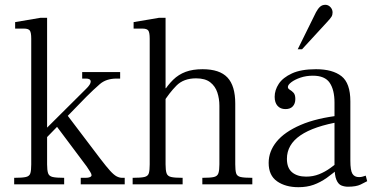

<svg xmlns="http://www.w3.org/2000/svg" viewBox="-20 -767 1562 799"><path d="M39 0V-27Q73 -27 88 -30.5Q103 -34 106.5 -46.5Q110 -59 110 -83V-606Q110 -632 104 -640Q98 -648 80 -648H43V-675L149 -693H176V-83Q176 -59 180 -46.5Q184 -34 199 -30.5Q214 -27 247 -27V0ZM316 0V-27H336Q348 -27 354.5 -30Q361 -33 361 -38Q361 -43 355 -52.5Q349 -62 341 -74L213 -245L253 -297L397 -107Q423 -73 438.5 -56Q454 -39 465.5 -33Q477 -27 489 -27H499V0ZM155 -175V-215L337 -396Q358 -416 357.5 -428Q357 -440 338 -440H322V-467H480V-440H465Q422 -440 395.5 -417Q369 -394 339 -364Z M822 0V-27Q856 -27 870.5 -30.5Q885 -34 889 -46.5Q893 -59 893 -83V-327Q893 -356 884.5 -382Q876 -408 855 -424.5Q834 -441 796 -441Q744 -441 714 -410.5Q684 -380 658 -338V-381Q678 -413 700.5 -435Q723 -457 752.5 -468Q782 -479 823 -479Q894 -479 926.5 -444.5Q959 -410 959 -336V-83Q959 -59 962.5 -46.5Q966 -34 981 -30.5Q996 -27 1030 -27V0ZM532 0V-27Q566 -27 581 -30.5Q596 -34 599.5 -46.5Q603 -59 603 -83V-606Q603 -632 597 -640Q591 -648 573 -648H536V-675L642 -693H669V-83Q669 -59 673 -46.5Q677 -34 692 -30.5Q707 -27 740 -27V0ZM666 -390V-400H674V-390Z M1428 10Q1414 10 1401 5Q1388 0 1380 -18.5Q1372 -37 1372 -77V-340Q1372 -393 1352 -422.5Q1332 -452 1282 -452Q1254 -452 1230.5 -444Q1207 -436 1192.5 -425Q1178 -414 1178 -405Q1178 -398 1186 -393.5Q1194 -389 1201.5 -381Q1209 -373 1209 -355Q1209 -336 1198.5 -324.5Q1188 -313 1168 -313Q1147 -313 1135 -326.5Q1123 -340 1123 -364Q1123 -392 1140 -418Q1157 -444 1195 -461.5Q1233 -479 1295 -479Q1364 -479 1401 -450Q1438 -421 1438 -345V-98Q1438 -58 1446.5 -44Q1455 -30 1474 -30Q1483 -30 1489 -32Q1495 -34 1502 -36L1508 -13Q1499 -8 1480.5 1Q1462 10 1428 10ZM1222 12Q1168 12 1133 -12.5Q1098 -37 1098 -89Q1098 -137 1131 -177.5Q1164 -218 1231 -247Q1298 -276 1399 -287V-261Q1286 -242 1230 -203.5Q1174 -165 1174 -106Q1174 -68 1195.5 -50Q1217 -32 1254 -32Q1283 -32 1308 -42Q1333 -52 1355 -68Q1377 -84 1398 -101V-74Q1367 -46 1340 -27Q1313 -8 1285 2Q1257 12 1222 12ZM1219 -562 1295 -716Q1303 -731 1312 -739Q1321 -747 1334 -747Q1346 -747 1355 -737.5Q1364 -728 1364 -715Q1364 -705 1359.5 -697.5Q1355 -690 1340 -674L1237 -562Z"/></svg>

Font: Frank Ruhl Libre Light
Style: Regular
Weight: 300
Designer: Yanek Iontef
Foundry: Fontef
Version: Version 6.003;gftools[0.9.30]